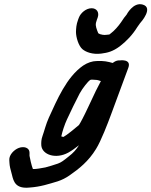

<svg xmlns="http://www.w3.org/2000/svg" viewBox="-20 -747 717 909"><path d="M353.2 -663 349.8 -654C340.9 -629.9 340.3 -613.4 339.7 -595.7C339.8 -570 352.1 -529.3 370.6 -513.9C387.3 -500 418.3 -488.4 458.6 -493.2C490.1 -497.2 513.4 -503 547 -527.6C578.9 -551.9 607.7 -582.4 629.9 -618.6C635.2 -626.5 640.8 -634.3 642.4 -636.3C649.4 -643.8 706.8 -710.2 656.1 -725.2C610.2 -738.7 579.2 -677.4 579.2 -677.4C571.7 -669.1 564.2 -658.7 553.4 -642C540.3 -622.9 520.7 -600.9 505.4 -589.7C491.9 -579.9 505.2 -585.4 480.1 -581.8C471.2 -581.1 459.6 -582.9 453.7 -585.2L445.3 -589.5C444.5 -591.2 442.4 -595.9 440.1 -602.5C432.8 -623.5 430.4 -631.3 438.8 -654L442.2 -663C451.3 -687.8 438.6 -708 413.8 -708C387.8 -708 361.7 -686 353.2 -663ZM547 -461C539.6 -461 530 -461.8 513.3 -448.9C491.7 -454.9 471.6 -460.1 436.5 -458C417.3 -457.7 394.8 -450.6 373.6 -436.5C294.5 -381.8 249.7 -273.2 211.4 -190.2C197.3 -159.3 189.5 -125.7 181.5 -104C175.3 -87.3 174.6 -71.9 175.6 -57.6C180.1 -14.5 243.6 8 303.2 -24.4C320.2 -33.9 336.4 -45.7 353.9 -59.5C340.6 -38.2 327.1 -23.1 305.8 -6.7C283.7 11.2 270.2 21.9 254.2 27.5C231.9 34.5 213.2 41.3 194.8 45.6C175.1 49 151.4 54.2 135.8 53.2C129.9 39.9 120.7 -1.3 119.7 -9.4L119.8 -22.4C120.2 -50.6 90.3 -54.9 68.6 -46.5C47.7 -38.6 22.5 -14.7 24 10.8L24.8 24.5C25.4 38.2 29 54 36.8 81.4C44.3 112.8 54.2 147.9 120.2 140.9C172 137.4 210.1 124.3 253.2 111.5C273.6 104.7 291.6 95.6 309.3 83.3C353.8 52.5 399.4 16.4 434.8 -42C458.2 -79.1 490.7 -164.1 505.8 -205L587.5 -426C603.6 -469.6 547 -461 547 -461ZM457.6 -363.1C442 -334.6 429.3 -308.2 398.7 -242.4C376.7 -195.1 360.1 -164.1 353.6 -154.9C334.3 -138.3 295.8 -106.9 280.6 -98.8C279.1 -98.6 271.7 -100.6 270.2 -101.3C275.1 -124.5 286.3 -158.8 297.1 -181.6C312.4 -215 340.2 -272.4 357.4 -304.9C371.5 -330.9 398.2 -363.2 406.5 -368.3C411.7 -371.4 424.8 -369 430.5 -369C442.7 -369 448.1 -365.9 457.6 -363.1Z"/></svg>

Font: Just Breathe
Style: BdObl7
Weight: 400
Foundry: Cannot Into Space Fonts
Version: Version 0.72